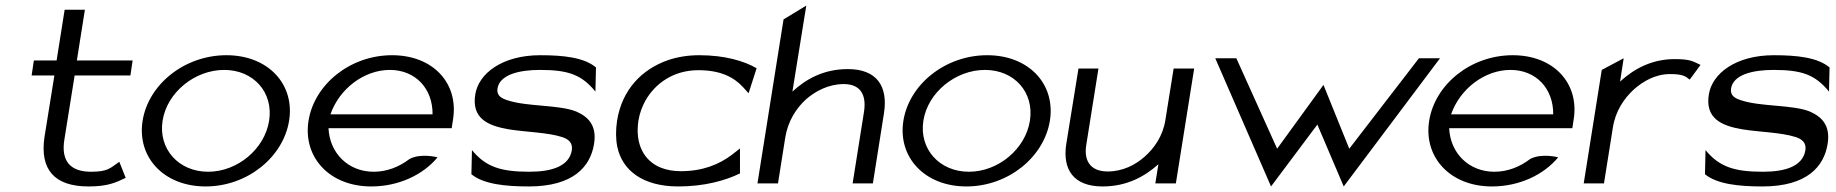

<svg xmlns="http://www.w3.org/2000/svg" viewBox="-20 -661 6617 692"><path d="M94 -389H176L140 -165C124 -52 174 11 299 11C369 11 397 -3 433 -20L410 -78C377 -55 369 -42 308 -42C230 -42 200 -84 212 -158L249 -389H450L458 -443H257L286 -626H213L184 -443H102Z M494 -226C473 -95 570 11 721 11C872 11 1001 -95 1022 -226C1043 -357 947 -462 796 -462C645 -462 515 -357 494 -226ZM566 -226C582 -328 682 -409 788 -409C894 -409 966 -328 950 -226C934 -124 836 -42 730 -42C624 -42 550 -124 566 -226Z M1092 -226C1071 -95 1167 11 1318 11C1417 11 1505 -31 1557 -94C1557 -94 1497 -110 1456 -88C1418 -59 1374 -42 1327 -42C1235 -42 1168 -109 1164 -199H1608L1613 -232C1633 -360 1542 -462 1393 -462C1242 -462 1113 -357 1092 -226ZM1171 -249C1203 -341 1292 -409 1385 -409C1478 -409 1540 -341 1539 -249Z M1693 -321C1679 -235 1737 -208 1813 -195C1873 -185 1954 -184 2006 -167C2027 -160 2045 -148 2041 -120C2032 -63 1971 -42 1888 -42C1786 -42 1731 -59 1681 -120L1679 -33C1723 3 1802 11 1886 11C2047 11 2108 -61 2121 -142C2132 -209 2100 -240 2057 -259C1995 -284 1882 -276 1811 -299C1788 -306 1769 -316 1773 -342C1781 -392 1851 -409 1926 -409C2028 -409 2076 -392 2126 -331L2128 -418C2085 -454 2011 -462 1927 -462C1790 -462 1705 -396 1693 -321Z M2204 -226C2199 -192 2199 -160 2205 -131C2223 -48 2295 11 2425 11C2518 11 2594 -10 2647 -36V-126L2619 -104C2572 -68 2512 -44 2434 -44C2408 -44 2383 -48 2361 -57C2302 -81 2268 -141 2281 -226C2285 -252 2294 -276 2306 -298C2341 -360 2407 -408 2497 -408C2575 -408 2624 -384 2658 -347L2678 -325L2707 -415C2662 -441 2593 -462 2500 -462C2460 -462 2422 -456 2387 -444C2293 -411 2222 -338 2204 -226Z M2710 0H2784L2810 -164C2819 -223 2849 -270 2885 -303C2918 -332 2966 -358 3021 -358C3084 -358 3103 -316 3094 -258L3053 0H3126L3166 -253C3181 -348 3142 -412 3036 -412C2946 -412 2883 -374 2836 -331L2886 -641L2804 -591Z M3236 -226C3215 -95 3312 11 3463 11C3614 11 3743 -95 3764 -226C3785 -357 3689 -462 3538 -462C3387 -462 3257 -357 3236 -226ZM3308 -226C3324 -328 3424 -409 3530 -409C3636 -409 3708 -328 3692 -226C3676 -124 3578 -42 3472 -42C3366 -42 3292 -124 3308 -226Z M3823 -142C3809 -51 3848 11 3954 11C4044 11 4108 -27 4155 -69L4144 0H4218L4284 -414H4210L4180 -227C4171 -171 4140 -126 4104 -95C4072 -67 4027 -43 3972 -43C3909 -43 3886 -83 3895 -138L3939 -414H3867Z M4360 -451 4561 11 4728 -212 4823 11 5170 -451H5094L4843 -125L4750 -355L4583 -125L4436 -451Z M5131 -226C5110 -95 5206 11 5357 11C5456 11 5544 -31 5596 -94C5596 -94 5536 -110 5495 -88C5457 -59 5413 -42 5366 -42C5274 -42 5207 -109 5203 -199H5647L5652 -232C5672 -360 5581 -462 5432 -462C5281 -462 5152 -357 5131 -226ZM5210 -249C5242 -341 5331 -409 5424 -409C5517 -409 5579 -341 5578 -249Z M5688 0H5761L5793 -201C5802 -260 5833 -306 5869 -339C5902 -368 5946 -394 5999 -394C6044 -394 6054 -387 6070 -374L6109 -427C6083 -439 6074 -448 6016 -448C5930 -448 5866 -410 5819 -367L5832 -451L5753 -409Z M6139 -321C6125 -235 6183 -208 6259 -195C6319 -185 6400 -184 6452 -167C6473 -160 6491 -148 6487 -120C6478 -63 6417 -42 6334 -42C6232 -42 6177 -59 6127 -120L6125 -33C6169 3 6248 11 6332 11C6493 11 6554 -61 6567 -142C6578 -209 6546 -240 6503 -259C6441 -284 6328 -276 6257 -299C6234 -306 6215 -316 6219 -342C6227 -392 6297 -409 6372 -409C6474 -409 6522 -392 6572 -331L6574 -418C6531 -454 6457 -462 6373 -462C6236 -462 6151 -396 6139 -321Z"/></svg>

Font: Charger Sport
Style: DfExtObl
Weight: 400
Designer: Jasper
Foundry: Cannot Into Space Fonts
Version: Version 1.1